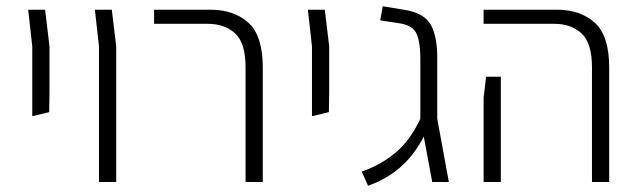

<svg xmlns="http://www.w3.org/2000/svg" viewBox="-20 -581 2038 613"><path d="M83 -210V-433L70 -550H124L138 -433V-286L137 -223Z M296 0V-433L283 -550H337L351 -433V0Z M764 0V-366Q764 -444 730.5 -474.5Q697 -505 643 -505H472V-550H652Q727 -550 773 -508.5Q819 -467 819 -365V0Z M976 -210V-433L963 -550H1017L1031 -433V-286L1030 -223Z M1155 12 1135 -33Q1199 -56 1245 -95.5Q1291 -135 1322 -202V-203V-394Q1322 -445 1310.5 -472Q1299 -499 1259 -506L1194 -516L1202 -561L1275 -549Q1334 -539 1355 -502.5Q1376 -466 1376 -397V-202L1413 0H1360L1333 -145Q1302 -85 1257.5 -46.5Q1213 -8 1155 12Z M1870 0V-366Q1870 -444 1836.5 -474.5Q1803 -505 1749 -505H1524V-550H1758Q1833 -550 1879 -508.5Q1925 -467 1925 -365V0ZM1524 0V-269L1532 -336H1579V0Z"/></svg>

Font: Assistant Light
Style: Regular
Weight: 300
Designer: Hebrew By Ben Nathan, Latin by Paul Hunt
Version: Version 3.000